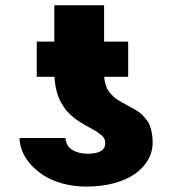

<svg xmlns="http://www.w3.org/2000/svg" viewBox="-20 -683 639 713"><path d="M370.7 -152Q370.7 -161.2 367 -168.7Q363.3 -176.1 353.7 -183.6Q344.1 -191.1 337 -195.5Q329.9 -199.9 313.9 -208.5Q301.5 -215.2 295.3 -218.8Q289.1 -222.3 276.6 -230.1Q264.2 -237.9 257.1 -243.6Q250 -249.3 239.2 -259.4Q228.3 -269.5 221.8 -278.8Q215.2 -288 207.4 -301.3Q199.6 -314.6 195 -328.5Q190.3 -342.3 186.8 -360.3Q183.2 -378.2 182.2 -397.7H116.5V-528.4H181.8V-663.4H366.5V-528.4H456V-397.7H366.8Q367.9 -384.6 371.1 -373Q374.3 -361.5 378.4 -353Q382.5 -344.5 389.9 -336.3Q397.4 -328.1 402.9 -323Q408.4 -317.8 418.7 -311.3Q429 -304.7 435 -301.5Q441.1 -298.3 452.8 -291.9Q466.3 -284.8 473 -281.1Q479.8 -277.3 491.7 -269.5Q503.6 -261.7 509.8 -255.1Q516 -248.6 524.3 -237.9Q532.7 -227.3 536.8 -215.9Q540.8 -204.5 543.9 -188.7Q546.9 -172.9 546.9 -154.8Q547.2 -119.7 529.8 -89.5Q512.4 -59.3 481.2 -37.3Q449.9 -15.3 403.4 -2.7Q356.9 9.9 301.1 9.9Q254.6 9.9 213.8 -1.1Q172.9 -12.1 144 -30.4Q115.1 -48.7 94.1 -72.1Q73.2 -95.5 63 -120.7Q52.9 -146 52.6 -170.5H223Q225.5 -139.9 248.8 -126.1Q272 -112.2 305.4 -112.2Q371.8 -112.2 370.7 -152Z"/></svg>

Font: Karasuma Gothic
Style: Black
Weight: 900
Designer: Rasmus Andersson / Ryoko Nishizuka
Foundry: Genbu
Version: Version 1.00